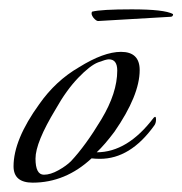

<svg xmlns="http://www.w3.org/2000/svg" viewBox="-20 -389 390 411"><path d="M279 -239Q279 -185 225 -107Q204 -79 187 -63Q253 -63 309 -137Q314 -142 314 -133.5Q314 -125 310 -120Q259 -49 194 -49Q185 -49 176 -50Q120 2 50 2Q9 2 9 -33Q9 -90 64 -166Q99 -216 149 -245Q202 -278 239 -278Q279 -278 279 -239ZM231 -238Q231 -262 213 -262Q207 -262 190 -255.5Q173 -249 147.5 -222.5Q122 -196 99 -155Q56 -84 56 -49.5Q56 -15 74 -15Q88 -15 105 -24.5Q122 -34 132 -44Q163 -77 197 -133.5Q231 -190 231 -238ZM344 -353Q344 -353 190 -344Q186 -344 180 -351Q174 -359 177 -364Q196 -369 262 -369Q332 -369 350 -359Q351 -359 350 -356Q349 -353 344 -353Z"/></svg>

Font: Italianno
Style: Regular
Weight: 400
Designer: Robert E. Leuschke
Foundry: Robert E. Leuschke
Version: Version 1.003